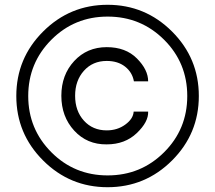

<svg xmlns="http://www.w3.org/2000/svg" viewBox="-20 -780 908 810"><path d="M705.8 -103Q592.8 9.8 433.8 9.8Q274.9 9.8 161.9 -103Q48.8 -215.8 48.8 -375Q48.8 -534.2 161.9 -647Q274.9 -759.8 433.8 -759.8Q592.8 -759.8 705.8 -647Q818.8 -534.2 818.8 -375Q818.8 -215.8 705.8 -103ZM196.5 -137.9Q293.9 -40 434.1 -40Q574.2 -40 672.1 -137.5Q770 -234.9 770 -375Q770 -515.1 672.1 -612.5Q574.2 -710 434.1 -710Q293.9 -710 196.5 -612.1Q99.1 -514.2 99.1 -375Q99.1 -235.8 196.5 -137.9ZM430.2 -170.9Q347.2 -169.9 293 -229Q238.8 -288.1 238.8 -376Q238.8 -463.9 293 -522.5Q347.2 -581.1 430.2 -581.1Q510.3 -581.1 557.6 -533.4Q605 -485.8 605 -437H544.9Q538.1 -475.1 507.6 -499Q477.1 -522.9 430.2 -522.9Q371.1 -522.9 334 -481.4Q296.9 -439.9 296.9 -376Q296.9 -312 334 -271Q371.1 -230 430.2 -230Q475.1 -230 508.5 -254.4Q542 -278.8 543.9 -309.1H605Q606.9 -266.1 557.1 -218.5Q507.3 -170.9 430.2 -170.9Z"/></svg>

Font: ø
Style: ø
Weight: 400
Designer: Samuel Oakes
Foundry: Samuel Oakes
Version: Version 1.000;PS 001.000;hotconv 1.0.88;makeotf.lib2.5.64775